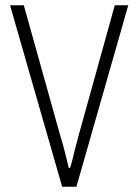

<svg xmlns="http://www.w3.org/2000/svg" viewBox="-20 -706 524 726"><path d="M215 0 18 -686H70L209 -189Q215 -171 220.5 -149.5Q226 -128 231.5 -107Q237 -86 240 -71H245Q250 -86 255 -107Q260 -128 265.5 -149.5Q271 -171 276 -189L414 -686H465L269 0Z"/></svg>

Font: Archivo Condensed Thin
Style: Regular
Weight: 250
Width: 3
Designer: Hector Gatti
Foundry: Omnibus-Type
Version: Version 2.001